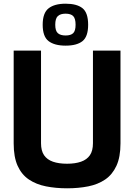

<svg xmlns="http://www.w3.org/2000/svg" viewBox="-20 -1014 726 1039"><path d="M343 5Q282 5 229 -5.5Q176 -16 136.5 -42.5Q97 -69 75.5 -116.5Q54 -164 54 -238V-740H202V-239Q202 -198 218.5 -174Q235 -150 266.5 -139Q298 -128 343 -128Q387 -128 418.5 -139Q450 -150 466.5 -174Q483 -198 483 -239V-740H632V-238Q632 -164 610 -116.5Q588 -69 549 -42.5Q510 -16 457.5 -5.5Q405 5 343 5ZM335 -767Q275 -767 243 -791.5Q211 -816 211 -880Q211 -944 243 -969Q275 -994 335 -994Q396 -994 426.5 -969.5Q457 -945 457 -880Q457 -816 426.5 -791.5Q396 -767 335 -767ZM335 -822Q363 -822 376 -834.5Q389 -847 389 -880Q389 -914 376 -927Q363 -940 335 -940Q307 -940 293 -927Q279 -914 279 -880Q279 -847 293 -834.5Q307 -822 335 -822Z"/></svg>

Font: Exo Thin
Style: Bold
Weight: 700
Version: Version 2.000